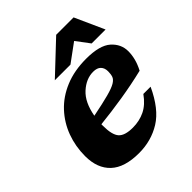

<svg xmlns="http://www.w3.org/2000/svg" viewBox="-204 -859 1003 1003"><g transform="rotate(-45 297.0 -358.0)"><path d="M533 -190Q480.5 -76.5 408.2 -31.8Q336 13 245.5 13Q139 13 86.8 -36Q34.5 -85 34.5 -175Q34.5 -247 58.2 -311.2Q82 -375.5 128.2 -425.2Q174.5 -475 242.5 -503.2Q310.5 -531.5 398.5 -531.5Q497.5 -531.5 539.8 -494Q582 -456.5 582 -403Q582 -377 574.8 -348.5Q567.5 -320 551.5 -289.5Q468.5 -269.5 381.2 -255.5Q294 -241.5 212.5 -233Q212.5 -227.5 212.5 -221.5Q212.5 -154.5 235 -129.2Q257.5 -104 316.5 -104Q365 -104 405.5 -123.5Q446 -143 479.5 -190ZM376 -457.5Q324 -457.5 278.5 -416.2Q233 -375 218 -290.5Q296 -306 339.8 -317.8Q383.5 -329.5 403.2 -341.5Q423 -353.5 428 -368.2Q433 -383 433 -404Q433 -428.5 419 -443Q405 -457.5 376 -457.5ZM203 -567.5 376 -730.5H504.5L578 -567.5H475L419.5 -641.5L318.5 -567.5Z"/></g></svg>

Font: Newsreader Caption
Style: Bold Italic
Weight: 700
Italic angle: -17°
Designer: Hugues Gentile
Foundry: Production Type
Version: Version 1.001